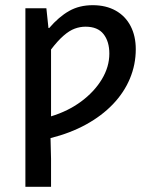

<svg xmlns="http://www.w3.org/2000/svg" viewBox="-20 -521 589 741"><path d="M78 200V-489H159L167 -413H170Q207 -456 246.5 -478.5Q286 -501 338 -501Q389 -501 426.5 -480Q464 -459 484 -420.5Q504 -382 504 -331Q504 -272 481.5 -218Q459 -164 416 -119Q373 -74 312 -40.5Q251 -7 175 12L177 92V200ZM177 -72Q243 -92 293.5 -129.5Q344 -167 373 -215Q402 -263 402 -314Q402 -361 379.5 -389.5Q357 -418 310 -418Q289 -418 268.5 -410.5Q248 -403 225.5 -383.5Q203 -364 177 -330Z"/></svg>

Font: Source Sans 3 Medium
Style: Regular
Weight: 500
Designer: Paul D. Hunt
Foundry: Adobe
Version: Version 3.052;hotconv 1.1.0;makeotfexe 2.6.0